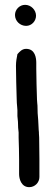

<svg xmlns="http://www.w3.org/2000/svg" viewBox="-20 -696 227 794"><path d="M42 -634C42 -609 63 -589 88 -589C111 -589 129 -609 129 -631C129 -655 108 -676 84 -676C61 -676 42 -657 42 -634ZM46 -424C46 -378 48 -333 49 -288C49 -276 50 -264 51 -254L52 -240V-216C54 -201 55 -184 55 -169V-168C56 -162 56 -156 57 -148V-127C58 -96 59 -66 59 -37V24C59 44 68 78 101 78C124 78 143 59 143 36V-37C143 -68 142 -98 142 -127L141 -143C141 -147 141 -151 140 -159C140 -170 138 -189 138 -199C136 -217 135 -238 135 -258V-259C134 -266 134 -273 133 -284C132 -325 130 -370 130 -412V-436C130 -455 126 -494 88 -494C71 -494 61 -482 52 -472C49 -457 46 -441 46 -424Z"/></svg>

Font: Scribbler
Style: Blk
Weight: 900
Designer: Mew Too
Foundry: Cannot Into Space Fonts
Version: Version 1.001